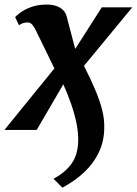

<svg xmlns="http://www.w3.org/2000/svg" viewBox="-52 -584 614 863"><path d="M110.5 -444.5Q104 -458.5 94.8 -470.8Q85.5 -483 73.5 -483Q60 -483 51.2 -480Q42.5 -477 33.5 -470.5L16 -507Q21 -513.5 39.2 -527.2Q57.5 -541 87.8 -552.2Q118 -563.5 158 -563.5Q182.5 -563.5 200.8 -557.2Q219 -551 231.2 -539Q243.5 -527 248 -509L286 -364L405.5 -551H542.5L325.5 -288Q353.5 -233 374.5 -184Q395.5 -135 406.8 -91.5Q418 -48 416.5 -7Q416 50 393 99.2Q370 148.5 328.2 188.5Q286.5 228.5 228.5 259.5L188.5 219.5Q242 191 270.2 150.8Q298.5 110.5 299.5 48.5Q300.5 13 292 -29Q283.5 -71 268 -116Q252.5 -161 232.5 -205L113 0H-32L192.5 -276.5Z"/></svg>

Font: Merriweather 28pt ExtraBold
Style: Italic
Weight: 800
Italic angle: -7.8°
Version: Version 2.101